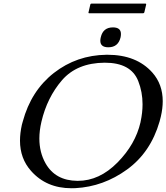

<svg xmlns="http://www.w3.org/2000/svg" viewBox="-20 -1003 902 1041"><path d="M475.6 -983.4H768.6Q773.4 -983.4 772.5 -978.5L762.7 -936.5Q761.2 -931.2 756.3 -931.2H463.4Q458.5 -931.2 460 -936.5L469.7 -978.5Q470.7 -983.4 475.6 -983.4ZM547.9 -663.1Q397.9 -662.1 316.4 -568.4Q235.4 -474.6 204.6 -342.8Q193.4 -294.9 193.4 -252Q193.4 -176.8 227.1 -117.2Q280.3 -23.4 399.9 -22.5H402.3Q519 -22.5 617.2 -122.1Q714.4 -220.7 741.7 -339.8L742.2 -342.8Q752.9 -392.1 752.9 -437.5Q752.9 -504.4 729.5 -563.5Q690.4 -663.1 547.9 -663.1ZM557.6 -706.1H562.5Q720.2 -706.1 806.2 -609.4Q862.3 -545.9 862.3 -454.1Q862.3 -415 852.1 -371.1Q849.1 -357.9 845.2 -344.2Q796.9 -176.8 668.9 -84Q541 8.8 389.6 17.1Q378.4 17.6 367.2 17.6Q231.4 17.6 148.4 -76.2Q88.4 -143.6 88.4 -240.2Q88.4 -280.8 98.6 -326.7Q100.6 -335.4 103.5 -344.2Q148.4 -510.7 272 -607.4Q396 -704.1 557.6 -706.1ZM592.3 -854.5Q635.7 -854.5 635.7 -818.8Q635.7 -810.5 633.8 -800.8Q621.1 -746.6 567.4 -746.6Q523.9 -746.6 523.9 -782.2Q523.9 -790.5 526.4 -800.8Q538.6 -854.5 592.3 -854.5Z"/></svg>

Font: Caudex
Style: Italic
Weight: 400
Italic angle: -13°
Version: Version 1.04